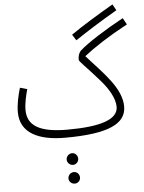

<svg xmlns="http://www.w3.org/2000/svg" viewBox="-69 -853 917 1225"><g transform="rotate(-5 389.5 -241.0)"><path d="M449 -592C525 -643 605 -694 720 -761L698 -800C583 -733 502 -683 425 -630ZM323 21C605 21 716 -36 716 -145C716 -262 604 -367 497 -486C563 -538 656 -599 779 -665L756 -707C640 -644 523 -570 472 -524C460 -511 453 -492 453 -468C453 -454 489 -427 580 -322C632 -263 668 -200 668 -147C668 -65 552 -29 342 -29C162 -29 87 -78 87 -178C87 -221 100 -275 110 -309L64 -322C50 -276 37 -217 37 -168C37 -33 155 21 323 21ZM359 198C379 198 395 181 395 161C395 141 379 123 359 123C338 123 321 141 321 161C321 181 338 198 359 198ZM360 318C380 318 396 302 396 282C396 261 380 244 360 244C339 244 322 261 322 282C322 302 339 318 360 318Z"/></g></svg>

Font: Noto Sans Arabic Cond Light
Style: Regular
Weight: 300
Width: 3
Designer: Monotype Design Team, Nadine Chahine, Nizar Qandah and Khaled Hosny
Foundry: Monotype Imaging Inc.
Version: Version 2.012